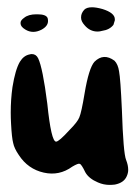

<svg xmlns="http://www.w3.org/2000/svg" viewBox="-20 -611 385 533"><path d="M213.9 -584Q220.7 -590.8 235.4 -590.8Q247.1 -590.8 264.6 -585.9Q298.8 -575.2 298.8 -557.6Q298.8 -556.6 298.8 -554.7Q297.9 -550.8 294.9 -542Q284.2 -528.3 263.7 -525.4Q256.8 -523.4 251 -523.4Q229.5 -523.4 214.8 -541Q205.1 -551.8 205.1 -561.5Q205.1 -562.5 205.1 -563.5Q205.1 -574.2 213.9 -584ZM46.9 -561.5Q58.6 -571.3 81.1 -571.3Q82 -571.3 84 -571.3Q108.4 -571.3 112.3 -560.5Q113.3 -556.6 113.3 -552.7Q113.3 -538.1 94.7 -528.3Q83 -522.5 72.3 -522.5Q60.5 -522.5 49.8 -529.3Q37.1 -537.1 37.1 -545.9Q37.1 -546.9 37.1 -547.9Q37.1 -554.7 46.9 -561.5ZM35.2 -439.5Q45.9 -457 62.5 -460Q65.4 -460.9 68.4 -460.9Q80.1 -460.9 85.9 -449.2Q98.6 -422.9 111.3 -323.2Q122.1 -217.8 135.7 -217.8Q143.6 -217.8 172.9 -250Q195.3 -272.5 200.2 -285.2Q206.1 -298.8 214.8 -351.6Q226.6 -421.9 242.2 -439.5Q267.6 -464.8 297.9 -442.4Q307.6 -432.6 310.5 -413.1Q314.5 -392.6 318.4 -305.7Q322.3 -185.5 330.1 -167Q335.9 -152.3 335.9 -139.6Q335.9 -130.9 332 -122.1Q324.2 -103.5 298.8 -98.6Q291 -97.7 284.2 -97.7Q267.6 -97.7 252 -104.5Q226.6 -115.2 216.8 -132.8Q206.1 -155.3 201.2 -156.2Q197.3 -158.2 180.7 -148.4Q144.5 -122.1 101.6 -131.8Q57.6 -141.6 32.2 -180.7Q19.5 -199.2 16.6 -213.9Q12.7 -228.5 10.7 -267.6Q9.8 -283.2 9.8 -298.8Q9.8 -335 14.6 -369.1Q22.5 -418 35.2 -439.5Z"/></svg>

Font: CillaFHscript
Style: Medium
Weight: 400
Designer: Cecilia Bingert
Version: Version 001.000